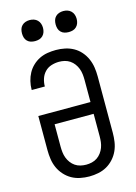

<svg xmlns="http://www.w3.org/2000/svg" viewBox="-140 -1021 779 1102"><g transform="rotate(-15 250.0 -470.0)"><path d="M250 8Q223 8 196 2.5Q169 -3 146 -16Q123 -29 104.5 -49.5Q86 -70 75 -94.5Q64 -119 60 -146Q56 -173 56 -200V-403H366V-535Q366 -552 364 -569Q362 -586 356 -602Q350 -618 339.5 -632Q329 -646 315 -655.5Q301 -665 284.5 -669Q268 -673 251 -673Q228 -673 205.5 -666Q183 -659 167 -642.5Q151 -626 143.5 -603.5Q136 -581 136 -558V-557H58V-559Q58 -584 64 -609Q70 -634 82 -656Q94 -678 112.5 -695.5Q131 -713 153.5 -724Q176 -735 201 -739Q226 -743 251 -743Q278 -743 304.5 -737.5Q331 -732 354.5 -719Q378 -706 396 -685.5Q414 -665 425 -640Q436 -615 440 -588.5Q444 -562 444 -535V-200Q444 -173 440 -146Q436 -119 425 -94.5Q414 -70 395.5 -49.5Q377 -29 354 -16Q331 -3 304 2.5Q277 8 250 8ZM250 -62Q267 -62 284 -66Q301 -70 315 -79.5Q329 -89 339.5 -103Q350 -117 356 -133Q362 -149 364 -166Q366 -183 366 -200V-333H134V-200Q134 -183 136 -166Q138 -149 144 -133Q150 -117 160.5 -103Q171 -89 185 -79.5Q199 -70 216 -66Q233 -62 250 -62ZM350 -823Q337 -823 325 -826.5Q313 -830 304 -839Q295 -848 291.5 -860Q288 -872 288 -885Q288 -898 291.5 -910Q295 -922 304 -931Q313 -940 325 -944Q337 -948 350 -948Q363 -948 375 -944Q387 -940 396 -931Q405 -922 409 -910Q413 -898 413 -885Q413 -872 409 -860Q405 -848 396 -839Q387 -830 375 -826.5Q363 -823 350 -823ZM150 -823Q137 -823 125 -826.5Q113 -830 104 -839Q95 -848 91.5 -860Q88 -872 88 -885Q88 -898 91.5 -910Q95 -922 104 -931Q113 -940 125 -944Q137 -948 150 -948Q163 -948 175 -944Q187 -940 196 -931Q205 -922 209 -910Q213 -898 213 -885Q213 -872 209 -860Q205 -848 196 -839Q187 -830 175 -826.5Q163 -823 150 -823Z"/></g></svg>

Font: Iosevka NFM
Style: Regular
Weight: 400
Monospace: yes
Designer: Belleve Invis
Foundry: Belleve Invis
Version: Version 29.0.4; ttfautohint (v1.8.4);Nerd Fonts 3.3.0